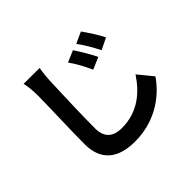

<svg xmlns="http://www.w3.org/2000/svg" viewBox="-183 -1043 1365 1365"><g transform="rotate(-45 500.0 -360.5)"><path d="M614 -707 527 -670C563 -619 589 -571 618 -507L708 -546C686 -592 642 -665 614 -707ZM748 -761 662 -722C699 -672 726 -626 758 -563L845 -605C823 -650 777 -721 748 -761ZM197 -786C206 -747 210 -700 210 -653C210 -567 200 -308 200 -175C200 -6 305 65 467 65C693 65 833 -66 897 -161L807 -271C736 -163 632 -69 468 -69C392 -69 332 -102 332 -202C332 -325 339 -546 344 -653C345 -692 350 -743 357 -785Z"/></g></svg>

Font: Noto Sans KR Bold
Style: Regular
Weight: 700
Designer: Ryoko NISHIZUKA  (kana & ideographs); Paul D. Hunt (Latin, Greek & Cyrillic); Wenlong ZHANG  (bopomofo); Sandoll Communi
Foundry: Adobe Systems Incorporated
Version: Version 1.004;PS 1.004;hotconv 1.0.82;makeotf.lib2.5.63406